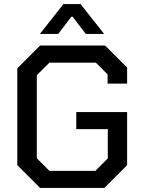

<svg xmlns="http://www.w3.org/2000/svg" viewBox="-20 -924 700 944"><path d="M65 -112V-588L177 -700H497L605 -592V-513H509V-558L451 -616H223L161 -554V-146L223 -84H449L510 -145V-289H355V-373H605V-112L493 0H177ZM292 -904H376L492 -757H402L337 -842H331L266 -757H176Z"/></svg>

Font: Chakra Petch Medium
Style: Regular
Weight: 500
Designer: Katatrad Aksorn Co.,Ltd.
Foundry: Cadson Demak Co.,Ltd.
Version: Version 1.000; ttfautohint (v1.6)